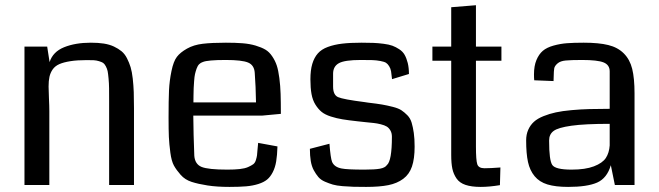

<svg xmlns="http://www.w3.org/2000/svg" viewBox="-20 -716 2549 743"><path d="M498.5 0H402.3V-324.2Q402.3 -355.5 402.1 -374.3Q401.9 -393.1 400.1 -412.1Q398.4 -431.2 396.5 -440.7Q394.5 -450.2 389.4 -459.7Q384.3 -469.2 378.9 -472.7Q373.5 -476.1 363.3 -479.2Q353 -482.4 342.8 -482.9Q332.5 -483.4 315.4 -483.4Q278.3 -483.4 252.2 -479.2Q226.1 -475.1 209.5 -467.8Q192.9 -460.4 183.8 -447.3Q174.8 -434.1 171.4 -418.7Q168 -403.3 168 -380.9Q168 -368.2 169.4 -336.7Q170.9 -305.2 170.9 -285.6V0H74.7V-535.6H162.6L171.9 -475.6Q184.6 -515.6 228 -533.2Q271.5 -550.8 331.5 -550.8Q359.9 -550.8 381.8 -547.4Q403.8 -543.9 420.9 -535.9Q438 -527.8 450.4 -517.6Q462.9 -507.3 471.4 -490.5Q480 -473.6 485.4 -456.1Q490.7 -438.5 493.7 -412.1Q496.6 -385.7 497.6 -359.6Q498.5 -333.5 498.5 -297.4Z M1066.9 -275.4Q1008.3 -269.5 994.1 -268.6H728Q728.5 -197.8 731.9 -113.3Q734.4 -80.6 760 -70.1Q785.6 -59.6 859.9 -59.6Q887.7 -59.6 907.7 -61.8Q927.7 -64 940.2 -69.6Q952.6 -75.2 959.7 -80.3Q966.8 -85.4 970.2 -96.4Q973.6 -107.4 974.6 -115Q975.6 -122.6 976.6 -137.9Q977.5 -153.3 979 -163.1L1053.7 -149.4Q1052.7 -115.2 1048.8 -91.6Q1044.9 -67.9 1035.6 -49.8Q1026.4 -31.7 1013.7 -21.2Q1001 -10.7 979.5 -3.9Q958 2.9 932.1 5.1Q906.2 7.3 868.2 7.3Q819.3 7.3 783.2 1.7Q747.1 -3.9 721.4 -12.2Q695.8 -20.5 679.2 -39.3Q662.6 -58.1 653.1 -75.2Q643.6 -92.3 639.2 -125.5Q634.8 -158.7 633.5 -185.8Q632.3 -212.9 632.3 -260.7Q632.3 -328.1 634 -365.7Q635.7 -403.3 643.6 -441.2Q651.4 -479 664.6 -496.1Q677.7 -513.2 703.6 -527.8Q729.5 -542.5 764.6 -546.6Q799.8 -550.8 854 -550.8Q891.6 -550.8 918.9 -548.6Q946.3 -546.4 969.2 -539.6Q992.2 -532.7 1007.1 -523.9Q1022 -515.1 1033.4 -498Q1044.9 -481 1051 -462.6Q1057.1 -444.3 1061 -414.1Q1064.9 -383.8 1065.9 -352.8Q1066.9 -321.8 1066.9 -275.4ZM728.5 -319.8H970.7Q969.7 -382.3 965.8 -434.1Q963.9 -463.9 940.2 -473.9Q916.5 -483.9 853.5 -483.9Q783.7 -483.9 765.1 -476.1Q756.8 -473.6 750.7 -467.5Q744.6 -461.4 740.7 -450.2Q736.8 -439 734.6 -429.2Q732.4 -419.4 731.2 -402.1Q730 -384.8 729.5 -375.2Q729 -365.7 728.8 -346.2Q728.5 -326.7 728.5 -319.8Z M1584.5 -148.4Q1584.5 -101.6 1574.2 -71.5Q1564 -41.5 1540.3 -23.9Q1516.6 -6.3 1482.7 0.5Q1448.7 7.3 1397 7.3Q1366.7 7.3 1348.4 6.8Q1330.1 6.3 1306.2 4.4Q1282.2 2.4 1268.1 -1.7Q1253.9 -5.9 1237.5 -12.9Q1221.2 -20 1211.9 -31Q1202.6 -42 1194.3 -57.1Q1186 -72.3 1182.6 -93Q1179.2 -113.8 1179.2 -140.1L1254.9 -159.7Q1259.3 -104 1265.1 -89.4Q1273.9 -69.3 1301.8 -64Q1322.8 -59.6 1390.1 -59.6Q1430.7 -59.6 1450.4 -63.2Q1470.2 -66.9 1477.1 -77.1Q1496.6 -93.3 1496.6 -187Q1496.6 -201.2 1490.7 -211.2Q1484.9 -221.2 1476.6 -226.3Q1468.3 -231.4 1453.4 -235.1Q1438.5 -238.8 1426.5 -240Q1414.6 -241.2 1395 -243.2Q1375.5 -245.1 1363.8 -246.6Q1328.1 -250.5 1305.7 -254.2Q1283.2 -257.8 1260.3 -265.1Q1237.3 -272.5 1224.4 -283.2Q1211.4 -293.9 1200.7 -311Q1189.9 -328.1 1185.5 -352.1Q1181.2 -376 1181.2 -409.2Q1181.2 -444.3 1188.5 -468.8Q1195.8 -493.2 1210 -509.3Q1224.1 -525.4 1248.8 -534.4Q1273.4 -543.5 1304.2 -547.1Q1335 -550.8 1379.4 -550.8Q1407.2 -550.8 1425 -550Q1442.9 -549.3 1464.1 -546.6Q1485.4 -543.9 1498.5 -539.1Q1511.7 -534.2 1525.1 -525.4Q1538.6 -516.6 1545.9 -503.7Q1553.2 -490.7 1557.9 -472.2Q1562.5 -453.6 1562.5 -429.7L1497.1 -409.7Q1495.1 -428.7 1493.4 -439.7Q1491.7 -450.7 1485.8 -460Q1480 -469.2 1473.6 -473.1Q1467.3 -477.1 1451.9 -480Q1436.5 -482.9 1420.9 -483.4Q1405.3 -483.9 1376 -483.9Q1313.5 -483.9 1291.3 -471.4Q1269 -459 1269 -430.7V-380.9Q1269 -348.6 1288.3 -340.1Q1307.6 -331.5 1391.6 -320.8Q1400.4 -319.3 1404.8 -318.8Q1438.5 -314.9 1458.3 -311.5Q1478 -308.1 1500 -302.5Q1522 -296.9 1533.4 -289.3Q1544.9 -281.7 1556.4 -270Q1567.9 -258.3 1573 -241.2Q1578.1 -224.1 1581.3 -201.7Q1584.5 -179.2 1584.5 -148.4Z M1916.5 -67.9 1914.6 0.5Q1873.5 7.3 1840.3 7.3Q1804.7 7.3 1781.5 -0.5Q1758.3 -8.3 1746.6 -25.4Q1734.9 -42.5 1730.5 -63.2Q1726.1 -84 1726.1 -116.2V-481H1653.3V-535.6H1726.1V-688L1821.8 -695.8V-535.6H1920.4V-481H1821.8V-148.9Q1821.8 -96.2 1826.9 -80.6Q1832 -64.9 1855 -64.9Q1877.4 -64.9 1916.5 -67.9Z M2435.5 0H2359.4L2343.8 -76.7Q2329.1 -26.4 2290.8 -9.5Q2252.4 7.3 2178.7 7.3Q2129.9 7.3 2098.6 -2.2Q2067.4 -11.7 2048.8 -34.2Q2030.3 -56.6 2023.2 -89.1Q2016.1 -121.6 2016.1 -172.9Q2016.1 -195.8 2024.2 -213.9Q2032.2 -231.9 2046.1 -244.6Q2060.1 -257.3 2083.3 -266.6Q2106.4 -275.9 2131.3 -281.2Q2156.2 -286.6 2191.7 -289.8Q2227.1 -293 2260.7 -293.9Q2294.4 -294.9 2339.4 -294.9V-439.9Q2339.4 -464.8 2315.9 -474.4Q2292.5 -483.9 2232.4 -483.9Q2190.4 -483.9 2169.4 -481.9Q2148.4 -480 2137.5 -470.5Q2126.5 -460.9 2124.8 -451.7Q2123 -442.4 2122.6 -417Q2122.1 -407.7 2122.1 -402.3L2047.4 -405.3Q2046.4 -413.1 2046.4 -428.2Q2046.4 -460.9 2055.9 -483.6Q2065.4 -506.3 2080.6 -519.3Q2095.7 -532.2 2122.1 -539.6Q2148.4 -546.9 2174.3 -548.8Q2200.2 -550.8 2238.8 -550.8Q2297.4 -550.8 2334 -541.7Q2370.6 -532.7 2394 -509.3Q2417.5 -485.8 2426.5 -449.5Q2435.5 -413.1 2435.5 -354.5ZM2339.4 -153.3V-236.8Q2243.2 -236.8 2191.4 -229.5Q2139.6 -222.2 2122.3 -209.2Q2105 -196.3 2105 -172.9Q2105 -171.9 2105 -169.9Q2105 -95.7 2117.2 -77.6Q2129.4 -59.6 2191.9 -59.6Q2245.1 -59.6 2278.3 -72.3Q2311.5 -85 2324.5 -104.7Q2337.4 -124.5 2339.4 -153.3Z"/></svg>

Font: Coda
Style: Regular
Weight: 400
Designer: vernon adams
Foundry: vernon adams
Version: Version 2.001; ttfautohint (v0.8) -r 50 -G 200 -x